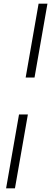

<svg xmlns="http://www.w3.org/2000/svg" viewBox="-20 -770 290 1040"><path d="M119 -350 189 -750H237L167 -350ZM13 250 83 -150H131L61 250Z"/></svg>

Font: Spectral SemiBold
Style: Italic
Weight: 600
Italic angle: -10°
Designer: Jean-Baptiste Levee
Foundry: Production Type
Version: Version 2.001